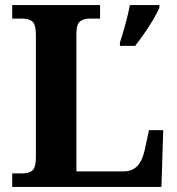

<svg xmlns="http://www.w3.org/2000/svg" viewBox="-20 -734 694 754"><path d="M28 0V-53H70Q92 -53 106.5 -64Q121 -75 121 -118V-596Q121 -639 106.5 -650Q92 -661 70 -661H28V-714H373V-661H331Q310 -661 295 -650.5Q280 -640 280 -600V-61H466Q489 -61 505.5 -71Q522 -81 532.5 -100.5Q543 -120 549 -148L565 -223H621L614 0ZM451 -567Q461 -597 472.5 -639Q484 -681 490 -714H606V-704Q597 -683 581 -656Q565 -629 546.5 -602.5Q528 -576 511 -554H451Z"/></svg>

Font: Noto Serif Khojki
Style: Bold
Weight: 700
Version: Version 2.003